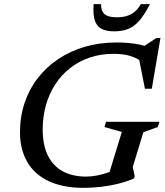

<svg xmlns="http://www.w3.org/2000/svg" viewBox="-20 -891 790 922"><path d="M394 -43Q419 -43 447.2 -48.5Q475.5 -54 502.8 -64Q530 -74 550.5 -87.5L496.5 -33.5L565 -257.5L481.5 -281L489.5 -306H745.5L737.5 -281L668.5 -256L617.5 -89L627 -45L623.5 -34Q588.5 -19 548.8 -9Q509 1 466.8 6Q424.5 11 381 11Q281 11 213 -21.5Q145 -54 110.5 -114Q76 -174 76 -255.5Q76 -330.5 98 -396.5Q120 -462.5 161.2 -515.8Q202.5 -569 260 -607.5Q317.5 -646 388 -666.5Q458.5 -687 539.5 -687Q568.5 -687 596 -684.8Q623.5 -682.5 649.8 -677Q676 -671.5 701.5 -661.5L659 -661L731 -708.5H750.5L709 -465H676L644.5 -623.5L672 -588.5Q637 -613 603.8 -622.8Q570.5 -632.5 525 -632.5Q463 -632.5 410.5 -614.5Q358 -596.5 316 -563.5Q274 -530.5 244.8 -485Q215.5 -439.5 200.2 -384.8Q185 -330 185 -269Q185 -194.5 210 -144Q235 -93.5 281.8 -68.2Q328.5 -43 394 -43ZM541.5 -808Q569 -808 590.2 -814.8Q611.5 -821.5 627.8 -835.5Q644 -849.5 656 -871H700Q674 -820.5 649.2 -792Q624.5 -763.5 595.5 -752Q566.5 -740.5 528.5 -740.5Q489.5 -740.5 466.5 -753.2Q443.5 -766 434.8 -794.8Q426 -823.5 429.5 -871H465.5Q465 -850 472.2 -835.8Q479.5 -821.5 496.2 -814.8Q513 -808 541.5 -808Z"/></svg>

Font: Newsreader 16pt 16pt Medium
Style: Italic
Weight: 500
Italic angle: -17°
Version: Version 1.003